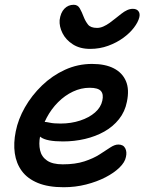

<svg xmlns="http://www.w3.org/2000/svg" viewBox="-20 -775 616 805"><path d="M247 10Q182 10 138.5 -8Q95 -26 71.5 -58Q48 -90 42 -132.5Q36 -175 46 -224Q56 -275 84.5 -325Q113 -375 156 -416.5Q199 -458 252.5 -482.5Q306 -507 366 -507Q421 -507 457 -488.5Q493 -470 508 -435Q523 -400 512 -348Q504 -307 479 -275.5Q454 -244 417.5 -223.5Q381 -203 336.5 -192.5Q292 -182 244 -182Q176 -182 151.5 -199.5Q127 -217 131 -239Q134 -251 141.5 -257.5Q149 -264 164 -264Q174 -264 189.5 -260.5Q205 -257 234 -257Q278 -257 316 -269.5Q354 -282 378.5 -303.5Q403 -325 409 -353Q415 -380 403 -393.5Q391 -407 356 -407Q320 -407 286 -391Q252 -375 223.5 -346.5Q195 -318 175.5 -281Q156 -244 148 -203Q142 -172 148 -145Q154 -118 177 -102Q200 -86 243 -86Q296 -86 334 -98.5Q372 -111 397.5 -127.5Q423 -144 442 -156.5Q461 -169 476 -169Q497 -169 505 -153.5Q513 -138 508 -117Q504 -95 481 -72.5Q458 -50 422 -31.5Q386 -13 341 -1.5Q296 10 247 10ZM358 -570Q315 -570 285.5 -589Q256 -608 242 -636Q228 -664 230 -691Q234 -722 250 -738.5Q266 -755 289 -755Q306 -755 314.5 -740Q323 -725 331 -704Q338 -686 349 -672Q360 -658 387 -658Q400 -658 413.5 -664Q427 -670 439.5 -679Q452 -688 463 -697Q477 -708 489 -717.5Q501 -727 513 -732.5Q525 -738 537 -738Q553 -738 560.5 -728Q568 -718 564 -702Q559 -682 541.5 -659Q524 -636 496.5 -616Q469 -596 433.5 -583Q398 -570 358 -570Z"/></svg>

Font: Shantell Sans Medium
Style: Italic
Weight: 500
Italic angle: -11°
Designer: Stephen Nixon, Anya Danilova, Shantell Martin
Foundry: Arrow Type
Version: Version 1.011;[c5ecc13dd]